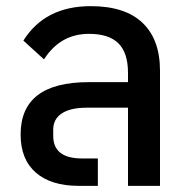

<svg xmlns="http://www.w3.org/2000/svg" viewBox="-20 -604 617 624"><path d="M275 -584Q386 -584 443 -530Q500 -476 500 -374V0H396V-254H262Q209 -254 181 -235.5Q153 -217 153 -183V-162Q153 -89 247 -89H298V0H235Q146 0 96.5 -43Q47 -86 47 -167Q47 -337 268 -337H396V-367Q396 -432 365 -463Q334 -494 269 -494Q176 -494 123 -411L56 -472Q126 -584 275 -584Z"/></svg>

Font: Anuphan Medium
Style: Regular
Weight: 500
Designer: Mike Abbink, Paul van der Laan, Pieter van Rosmalen, Mint Tantisuwanna
Foundry: Bold Monday; Cadson Demak
Version: Version 3.002;hotconv 1.0.109;makeotfexe 2.5.65596